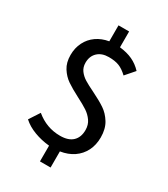

<svg xmlns="http://www.w3.org/2000/svg" viewBox="-208 -844 919 1048"><g transform="rotate(30 251.5 -319.5)"><path d="M262.2 -571.3Q218.3 -571.3 192.4 -546.9Q166.5 -522.5 166.5 -481Q166.5 -452.6 181.6 -432.1Q196.8 -411.6 219.7 -397.5Q242.7 -383.3 282.2 -364.3Q334 -338.9 365.7 -317.6Q397.5 -296.4 420.2 -259.8Q442.9 -223.1 442.9 -168.9Q442.9 -121.6 424.1 -84.2Q405.3 -46.9 370.4 -22.9Q335.4 1 287.6 8.3V109.9H220.7V10.7Q170.4 5.9 125.5 -11Q80.6 -27.8 49.3 -56.2L92.3 -122.1Q159.7 -65.9 245.1 -65.9Q297.4 -65.9 324 -91.3Q350.6 -116.7 350.6 -162.1Q350.6 -195.3 333.7 -219.2Q316.9 -243.2 292.5 -259.3Q268.1 -275.4 225.1 -297.4Q175.8 -322.8 146 -343.3Q116.2 -363.8 95.5 -396.5Q74.7 -429.2 74.7 -476.6Q74.7 -521.5 92.8 -557.4Q110.8 -593.3 143.8 -616.5Q176.8 -639.6 220.7 -647V-747.6H287.6V-647.9Q335 -642.6 369.1 -626.5Q403.3 -610.4 430.7 -581.1L381.3 -524.4Q353.5 -550.8 327.6 -561Q301.8 -571.3 262.2 -571.3Z"/></g></svg>

Font: Varta SemiBold
Style: Regular
Weight: 600
Designer: Joana Correia, Viktoriya Grabowska, Eben Sorkin
Foundry: Sorkin Type
Version: Version 1.003; ttfautohint (v1.3) -l 8 -r 24 -G 200 -x 12 -H